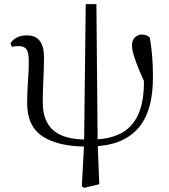

<svg xmlns="http://www.w3.org/2000/svg" viewBox="-20 -698 820 934"><path d="M389 216 378 208 389 5 397 -678H449L455 -4L463 198ZM402 15Q263 15 187.5 -34.5Q112 -84 112 -196Q112 -249 116 -301.5Q120 -354 120 -399Q120 -442 109 -458Q98 -474 68 -474Q60 -474 52.5 -473Q45 -472 38 -470L31 -487Q41 -504 61 -515Q81 -526 110 -526Q153 -526 173.5 -499Q194 -472 194 -420Q194 -364 191 -310.5Q188 -257 188 -199Q188 -109 239.5 -64Q291 -19 404 -19ZM419 14 421 -19Q509 -19 566.5 -48.5Q624 -78 652.5 -141Q681 -204 680 -303Q680 -326 678 -349Q676 -372 673 -404L698 -402L690 -282Q668 -330 655 -362Q642 -394 635 -415.5Q628 -437 625 -451Q622 -465 622 -476Q622 -504 637 -517Q652 -530 670 -530Q682 -530 692.5 -526Q703 -522 709 -514Q716 -473 720 -427Q724 -381 724 -331Q726 -154 648.5 -70Q571 14 419 14Z"/></svg>

Font: Noto Serif JP
Style: Regular
Weight: 400
Designer: Ryoko NISHIZUKA  (kana & ideographs); Frank Grießhammer (Latin, Greek & Cyrillic); Wenlong ZHANG  (bopomofo); Sandoll Co
Foundry: Adobe
Version: Version 2.003-H1;hotconv 1.1.1;makeotfexe 2.6.0